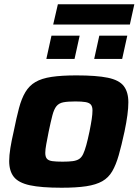

<svg xmlns="http://www.w3.org/2000/svg" viewBox="-20 -871 649 899"><path d="M268 8Q173 8 120 -3.5Q67 -15 45 -42.5Q23 -70 23 -117Q23 -143 28.5 -177.5Q34 -212 44 -255Q57 -320 69 -365Q81 -410 99 -440Q117 -470 146 -487Q175 -504 221.5 -511Q268 -518 338 -518Q432 -518 485 -507Q538 -496 559.5 -468Q581 -440 581 -392Q581 -366 576.5 -332Q572 -298 563 -255Q549 -190 536 -144.5Q523 -99 505.5 -69Q488 -39 459 -22.5Q430 -6 384 1Q338 8 268 8ZM273 -114Q302 -114 320.5 -116.5Q339 -119 350.5 -126.5Q362 -134 369.5 -150Q377 -166 384 -191.5Q391 -217 399 -255Q406 -290 409.5 -313.5Q413 -337 413 -354Q413 -372 405.5 -381Q398 -390 380.5 -393Q363 -396 333 -396Q297 -396 276.5 -392Q256 -388 244.5 -374Q233 -360 225.5 -331.5Q218 -303 208 -255Q201 -219 196.5 -195Q192 -171 192 -155Q192 -137 199.5 -128Q207 -119 225 -116.5Q243 -114 273 -114ZM421 -595 445 -704H576L552 -595ZM197 -595 221 -704H353L329 -595ZM229 -756 251 -851H609L588 -756Z"/></svg>

Font: Saira SemiExpanded
Style: Bold Italic
Weight: 700
Width: 6
Italic angle: -12°
Designer: Hector Gatti with collaboration of the Omnibus-Type team
Foundry: Omnibus-Type
Version: Version 1.101